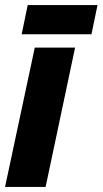

<svg xmlns="http://www.w3.org/2000/svg" viewBox="-32 -742 407 762"><path d="M-12 0 106 -553H266L149 0ZM54 -606 78 -722H355L331 -606Z"/></svg>

Font: Noto Sans Display Condensed Black
Style: Italic
Weight: 900
Width: 3
Italic angle: -192°
Designer: Monotype Design Team
Foundry: Monotype Imaging Inc.
Version: Version 1.900